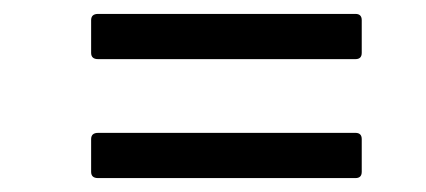

<svg xmlns="http://www.w3.org/2000/svg" viewBox="-20 -439 612 276"><path d="M121 -354Q111 -354 111 -363V-410Q111 -419 121 -419H491Q500 -419 500 -410V-363Q500 -354 491 -354ZM121 -183Q111 -183 111 -192V-239Q111 -248 121 -248H491Q500 -248 500 -239V-192Q500 -183 491 -183Z"/></svg>

Font: Sofia Sans Semi Condensed
Style: Italic
Weight: 400
Italic angle: -9°
Designer: Botio Nikoltchev, Ani Petrova
Foundry: lettersoup
Version: Version 4.101